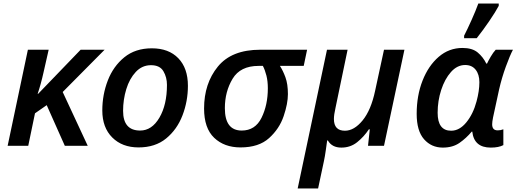

<svg xmlns="http://www.w3.org/2000/svg" viewBox="-20 -821 2908 1081"><path d="M23 0H139L177 -183L243 -229L345 0H474L333 -303L569 -541H434L195 -293H192Q200 -316 209 -348.5Q218 -381 225 -413L254 -541H137Z M760 9Q854 9 915.5 -41.5Q977 -92 1007.5 -171.5Q1038 -251 1038 -338Q1038 -437 984 -493Q930 -549 835 -549Q742 -549 680 -498.5Q618 -448 587 -368Q556 -288 556 -199Q556 -103 612 -47Q668 9 760 9ZM769 -86Q673 -86 673 -197Q673 -260 691 -319Q709 -378 744.5 -416Q780 -454 830 -454Q880 -454 900 -420Q920 -386 920 -343Q920 -231 877.5 -158.5Q835 -86 769 -86Z M1334 9Q1437 9 1495 -43.5Q1553 -96 1577 -167Q1601 -238 1601 -291Q1601 -348 1587 -386Q1573 -424 1556 -450H1690L1709 -541H1445Q1284 -541 1206.5 -446Q1129 -351 1129 -210Q1129 -99 1186 -45Q1243 9 1334 9ZM1341 -86Q1246 -86 1246 -212Q1246 -305 1289.5 -377.5Q1333 -450 1436 -450H1460Q1472 -427 1480 -395.5Q1488 -364 1488 -324Q1488 -230 1452.5 -158Q1417 -86 1341 -86Z M1656 240H1771L1804 85Q1809 62 1814 27Q1819 -8 1822 -30H1826Q1849 10 1902 10Q1953 10 1991 -20.5Q2029 -51 2057 -93H2062L2052 0H2142L2257 -541H2142L2092 -310Q2069 -201 2021.5 -143Q1974 -85 1922 -85Q1860 -85 1860 -151Q1860 -175 1869 -214L1937 -541H1821Z M2473 10Q2529 10 2567 -16.5Q2605 -43 2636 -80H2639Q2649 10 2743 10Q2788 10 2814 -4V-93Q2799 -87 2782 -87Q2751 -87 2751 -121Q2751 -135 2756 -160L2790 -317Q2805 -383 2828 -446Q2851 -509 2868 -541H2771Q2757 -526 2743.5 -503Q2730 -480 2722 -463H2718Q2700 -500 2669.5 -525.5Q2639 -551 2584 -551Q2508 -551 2450 -501Q2392 -451 2359 -367Q2326 -283 2326 -180Q2326 -84 2367.5 -37Q2409 10 2473 10ZM2520 -85Q2444 -85 2444 -186Q2444 -253 2464 -314.5Q2484 -376 2519 -415.5Q2554 -455 2599 -455Q2637 -455 2658 -428.5Q2679 -402 2679 -358Q2679 -309 2663 -250Q2644 -179 2605.5 -132Q2567 -85 2520 -85ZM2593 -606H2664Q2699 -650 2734.5 -702Q2770 -754 2788 -788V-801H2673Q2659 -762 2635.5 -709.5Q2612 -657 2593 -620Z"/></svg>

Font: Noto Sans UI Medium
Style: Italic
Weight: 500
Italic angle: -12°
Designer: Monotype Design Team
Foundry: Monotype Imaging Inc.
Version: Version 1.901